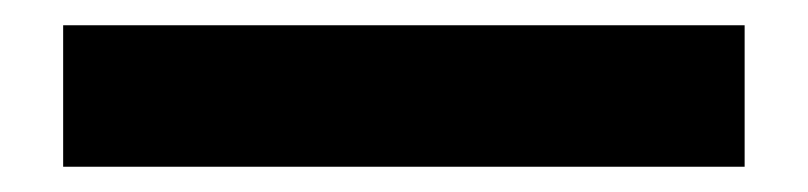

<svg xmlns="http://www.w3.org/2000/svg" viewBox="-20 60 640 152"><path d="M569.5 192V80H30V192Z"/></svg>

Font: Kode
Style: Regular
Weight: 400
Monospace: yes
Designer: Isa Ozler
Foundry: Kadena LLC
Version: Version 1.000;gftools[0.9.28]